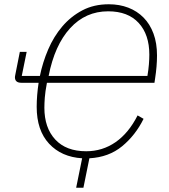

<svg xmlns="http://www.w3.org/2000/svg" viewBox="-20 -730 790 900"><path d="M490 -710Q540 -710 581.5 -694Q623 -678 653 -647.5Q683 -617 699.5 -572.5Q716 -528 716 -470Q716 -420 707 -362L704 -342H200Q192 -300 190 -272.5Q188 -245 188 -225Q188 -131 239 -76Q290 -21 384 -21Q460 -21 521.5 -63.5Q583 -106 625 -189L653 -173Q615 -96 552.5 -44.5Q490 7 399 12L371 150H337L365 12Q268 6 210 -56.5Q152 -119 152 -229Q152 -282 161 -342H80Q50 -342 50 -368Q50 -370 50.5 -373Q51 -376 52 -381L73 -487H105L82 -374H167Q180 -438 206 -498.5Q232 -559 272 -606Q312 -653 366 -681.5Q420 -710 490 -710ZM487 -677Q381 -677 308.5 -597.5Q236 -518 208 -374H671Q676 -403 678 -428.5Q680 -454 680 -474Q680 -568 630 -622.5Q580 -677 487 -677Z"/></svg>

Font: IBM Plex Sans ExtLt
Style: Italic
Weight: 200
Italic angle: -11°
Designer: Mike Abbink, Paul van der Laan, Pieter van Rosmalen
Foundry: Bold Monday
Version: Version 3.005